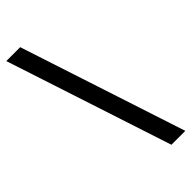

<svg xmlns="http://www.w3.org/2000/svg" viewBox="-265 -732 850 850"><g transform="rotate(-45 159.5 -307.5)"><path d="M330 82H243L-12 -697H75Z"/></g></svg>

Font: Bricolage Grotesque 28pt
Style: Regular
Weight: 400
Version: Version 1.001;gftools[0.9.33.dev8+g029e19f]